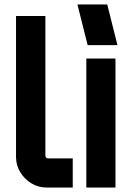

<svg xmlns="http://www.w3.org/2000/svg" viewBox="-20 -843 580 863"><path d="M190 0Q152 0 121 -19Q90 -38 71 -69Q52 -100 52 -138V-771H184V-143Q184 -138 187.5 -134.5Q191 -131 196 -131H307V0H190Z M368 0V-580H499V0ZM374 -640 328 -823H462L508 -640Z"/></svg>

Font: Orbitron
Style: Bold
Weight: 700
Designer: Matt McInerney
Foundry: The League of Moveable Type
Version: Version 2.001